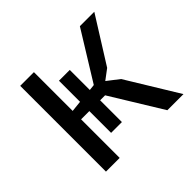

<svg xmlns="http://www.w3.org/2000/svg" viewBox="-124 -630 773 773"><g transform="rotate(-45 262.5 -244.0)"><path d="M200.2 -95.7Q215.8 -95.7 261.7 -95.7Q261.7 -127 261.7 -219.7Q268.6 -219.7 290 -219.7Q324.2 -165 424.8 0Q448.2 0 516.6 0Q483.4 -54.7 381.8 -220.7Q369.1 -230.5 331.1 -259.8Q341.8 -267.6 374 -292Q404.3 -340.8 497.1 -488.3Q476.6 -488.3 415 -488.3Q382.8 -436.5 287.1 -281.2Q281.2 -280.3 261.7 -278.3Q261.7 -306.6 261.7 -392.6Q246.1 -392.6 200.2 -392.6Q200.2 -362.3 200.2 -272.5Q188.5 -271.5 153.3 -267.6Q153.3 -322.3 153.3 -488.3Q133.8 -488.3 75.2 -488.3Q75.2 -366.2 75.2 0Q94.7 0 153.3 0Q153.3 -54.7 153.3 -219.7Q165 -219.7 200.2 -219.7Q200.2 -188.5 200.2 -95.7Z"/></g></svg>

Font: Aptus Gothic JP
Style: Medium
Weight: 400
Designer: Fuminori Ogawa / Motoya
Version: Version 1